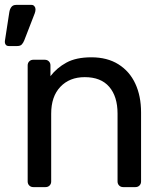

<svg xmlns="http://www.w3.org/2000/svg" viewBox="-39 -764 665 784"><path d="M-3 -576Q-12 -576 -16 -582Q-20 -588 -19 -597L-1 -714Q1 -727 7.5 -735.5Q14 -744 27 -744H90Q97 -744 101.5 -738.5Q106 -733 106 -726Q106 -718 103 -710L60 -599Q56 -589 50 -582.5Q44 -576 31 -576ZM97 0Q87 0 80.5 -6.5Q74 -13 74 -23V-497Q74 -507 80.5 -513.5Q87 -520 97 -520H144Q154 -520 160.5 -513.5Q167 -507 167 -497V-453Q193 -487 232.5 -508.5Q272 -530 334 -530Q399 -530 444.5 -501.5Q490 -473 513.5 -422.5Q537 -372 537 -305V-23Q537 -13 530.5 -6.5Q524 0 514 0H464Q454 0 447.5 -6.5Q441 -13 441 -23V-300Q441 -370 407 -409.5Q373 -449 307 -449Q245 -449 207.5 -409.5Q170 -370 170 -300V-23Q170 -13 163.5 -6.5Q157 0 147 0Z"/></svg>

Font: RubikRegular
Style: Regular
Weight: 400
Designer: Hubert and Fischer
Foundry: Hubert and Fischer
Version: Version 2.300;gftools[0.9.30]